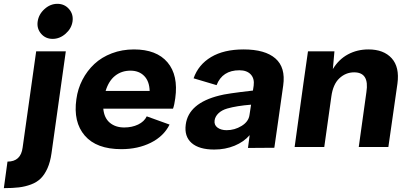

<svg xmlns="http://www.w3.org/2000/svg" viewBox="-85 -768 2138 1003"><path d="M184.1 32.2Q177.7 78.1 163.1 110.8Q148.4 143.6 128.2 163.8Q107.9 184.1 77.1 195.6Q46.4 207 13.7 210.9Q-19 214.8 -64.9 214.8L-45.9 76.2Q23.9 76.2 33.2 2.9L104 -500H258.8ZM111.8 -655.8Q117.2 -693.4 147.5 -720.7Q177.7 -748 214.8 -748Q252 -748 275.6 -720.7Q299.3 -693.4 293.9 -655.8Q288.6 -619.1 257.8 -592Q227.1 -564.9 189.9 -564.9Q152.8 -564.9 129.6 -592Q106.4 -619.1 111.8 -655.8Z M548.8 11.2Q418.9 11.2 357.9 -59.6Q296.9 -130.4 314 -250Q321.3 -304.2 345.7 -351.3Q370.1 -398.4 408 -433.8Q445.8 -469.2 499.3 -489.5Q552.7 -509.8 614.7 -509.8Q732.9 -509.8 790 -442.4Q847.2 -375 830.6 -254.9Q826.2 -220.7 818.8 -200.2H454.6Q459 -151.9 488.5 -127Q518.1 -102.1 564 -102.1Q604.5 -102.1 636.5 -117.4Q668.5 -132.8 681.6 -160.2L800.8 -117.2Q770.5 -56.2 703.1 -22.5Q635.7 11.2 548.8 11.2ZM466.8 -293H696.8Q695.3 -343.8 668.2 -371.3Q641.1 -398.9 596.7 -398.9Q550.3 -398.9 516.6 -372.3Q482.9 -345.7 466.8 -293Z M1187.5 -509.8Q1299.8 -509.8 1353.8 -462.6Q1407.7 -415.5 1394.5 -321.8L1367.2 -128.9Q1350.1 -14.6 1348.1 3.9L1210.4 4.9L1219.2 -62Q1189 -26.9 1140.4 -6.8Q1091.8 13.2 1034.2 13.2Q955.1 13.2 916 -21Q877 -55.2 885.3 -117.2Q899.9 -229 1061.5 -269Q1095.2 -278.8 1236.3 -294.9L1240.2 -320.8Q1245.1 -357.4 1224.9 -379.2Q1204.6 -400.9 1165.5 -400.9Q1076.7 -400.9 1046.4 -323.2L926.3 -358.9Q951.2 -430.2 1017.8 -470Q1084.5 -509.8 1187.5 -509.8ZM1036.1 -139.2Q1032.7 -115.2 1051 -101.6Q1069.3 -87.9 1099.1 -87.9Q1140.6 -87.9 1177 -110.1Q1213.4 -132.3 1218.3 -167L1226.6 -221.2Q1152.3 -215.3 1102.5 -201.2Q1073.7 -192.9 1056.4 -176.3Q1039.1 -159.7 1036.1 -139.2Z M1839.8 -509.8Q1919.4 -509.8 1961.2 -463.6Q2002.9 -417.5 1991.2 -331.1L1943.8 0H1789.1L1829.1 -287.1Q1845.2 -390.1 1765.1 -390.1Q1721.2 -390.1 1688 -359.1Q1654.8 -328.1 1646 -264.2L1608.9 0H1454.1L1500 -332L1523.9 -500H1662.1L1653.8 -407.2Q1684.6 -458 1732.7 -483.9Q1780.8 -509.8 1839.8 -509.8Z"/></svg>

Font: Human Sans Bold
Style: Italic
Weight: 700
Italic angle: -8°
Designer: Tim Radville
Foundry: Continuum
Version: Version 1.000;FEAKit 1.0